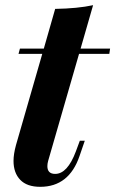

<svg xmlns="http://www.w3.org/2000/svg" viewBox="-20 -700 441 734"><path d="M161.1 -64.9Q161.1 -35.2 190.9 -35.2Q237.8 -35.2 270 -121.1L285.2 -162.1H304.2L284.2 -104Q244.1 14.2 133.8 14.2Q83 14.2 57.4 -12.5Q31.7 -39.1 31.7 -85Q31.7 -110.8 41 -145L141.6 -494.1H50.8L56.2 -514.2H147.5L190.9 -666Q277.3 -667.5 335.9 -680.2L288.1 -514.2H400.9L397.9 -494.1H282.2L164.1 -85Q161.1 -74.2 161.1 -64.9Z"/></svg>

Font: PlayfairDisplay-BoldItalic
Style: Bold Italic
Weight: 700
Italic angle: -14.9847°
Designer: Claus Eggers Sørensen
Foundry: Claus Eggers Sørensen
Version: Version 1.002;PS 001.002;hotconv 1.0.70;makeotf.lib2.5.58329